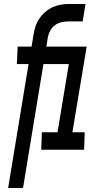

<svg xmlns="http://www.w3.org/2000/svg" viewBox="-20 -755 540 968"><path d="M21 193 124 -432H65L69 -520H139L149 -580Q152 -601 159 -622Q166 -643 178.5 -661.5Q191 -680 208.5 -695Q226 -710 246 -719Q266 -728 287 -731.5Q308 -735 329 -735H411L397 -647H326Q309 -647 290.5 -643Q272 -639 257 -628Q242 -617 233 -600Q224 -583 221 -566L214 -520H417L345 -88H407L404 0H188L191 -88H270L327 -432H199L96 193Z"/></svg>

Font: Iosevka SS18 Semibold
Style: Italic
Weight: 600
Italic angle: -9°
Monospace: yes
Designer: Belleve Invis
Foundry: Belleve Invis
Version: Version 25.1.1; ttfautohint (v1.8.4)